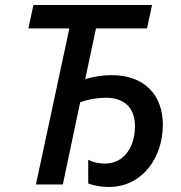

<svg xmlns="http://www.w3.org/2000/svg" viewBox="-20 -734 719 764"><path d="M413 10C548 10 628 -109 628 -237C628 -356 555 -435 424 -435C388 -435 351 -429 319 -419L362 -621H565L585 -714H113L93 -621H256L123 0H230L299 -327C331 -339 367 -345 401 -345C478 -345 517 -302 517 -232C517 -148 473 -83 397 -83C375 -83 351 -88 331 -98V-4C354 5 385 10 413 10Z"/></svg>

Font: Noto Sans Medium
Style: Italic
Weight: 500
Italic angle: -12°
Designer: Monotype Design Team
Foundry: Monotype Imaging Inc.
Version: Version 2.013